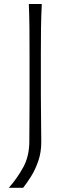

<svg xmlns="http://www.w3.org/2000/svg" viewBox="-20 -752 327 936"><path d="M22.9 163.6H92.8Q111.3 140.1 131.8 107.4Q152.3 74.7 166.7 32.7Q181.2 -9.3 181.2 -59.6Q181.2 -111.8 180.2 -168.9Q179.2 -226.1 179.2 -286.6V-488.3Q179.2 -556.2 179.9 -613.3Q180.7 -670.4 183.6 -732.4H120.6Q123 -670.4 123.5 -613.3Q124 -556.2 124 -488.3V-257.8L123 -64Q123 8.3 94.2 61.8Q65.4 115.2 22.9 163.6Z"/></svg>

Font: Pinar FD VF
Style: Regular
Weight: 300
Designer: Amin Abedi
Version: Version 2.000